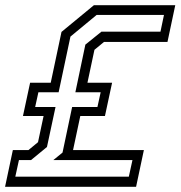

<svg xmlns="http://www.w3.org/2000/svg" viewBox="-64 -720 696 740"><path d="M-44.5 0 -14.5 -141.5H45.5L82.5 -172L104 -273H24.5L52 -401H131.5L173 -597L298 -700H611.5L581.5 -558.5H337L300 -528L273 -401H368L340.5 -273H245.5L217.5 -141.5H490.5L460.5 0ZM-5 -39H432.5L446.5 -103H141.5L177 -132L214 -307.5H311.5L324 -364.5H226.5L265 -548L327 -598H554.5L568 -662.5H308.5L207.5 -579L162 -364.5H84L71.5 -307.5H150L117 -153.5L55.5 -103H9Z"/></svg>

Font: Tourney Condensed Regular
Style: Italic
Weight: 400
Width: 3
Italic angle: -12°
Designer: Tyler Finck
Foundry: Etcetera Type Co
Version: Version 1.010; ttfautohint (v1.8.3)